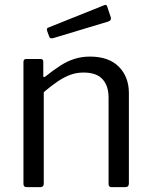

<svg xmlns="http://www.w3.org/2000/svg" viewBox="-20 -774 624 794"><path d="M91 0Q77 0 77 -13V-517Q77 -530 88 -530H148Q159 -530 159 -519V-461Q159 -456 161 -455Q163 -454 168 -458Q201 -484 229.5 -502.5Q258 -521 288 -530.5Q318 -540 352 -540Q430 -540 471.5 -498Q513 -456 513 -389V-16Q513 0 498 0H442Q435 0 432 -3.5Q429 -7 429 -13V-370Q429 -419 404 -446.5Q379 -474 325 -474Q296 -474 270.5 -464.5Q245 -455 219 -437.5Q193 -420 161 -393V-15Q161 0 146 0H91ZM423 -748 438 -703Q442 -690 428 -685L199 -616Q192 -615 188.5 -616.5Q185 -618 183 -624L175 -646Q171 -657 180 -660L412 -753Q420 -756 423 -748Z"/></svg>

Font: Libre Franklin
Style: Regular
Weight: 400
Designer: Pablo Impallari, Rodrigo Fuenzalida, Nhung Nguyen
Foundry: Impallari Type
Version: Version 3.000